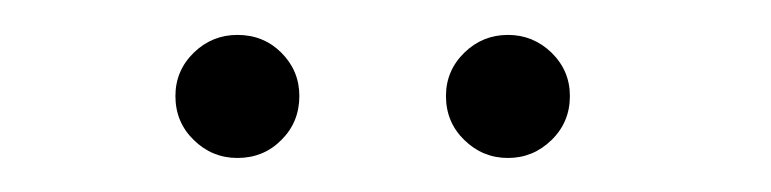

<svg xmlns="http://www.w3.org/2000/svg" viewBox="-20 -698 442 110"><path d="M116 -607.5Q131 -607.5 141.2 -617.8Q151.5 -628 151.5 -643Q151.5 -657.5 141.2 -667.8Q131 -678 116 -678Q101.5 -678 91 -667.8Q80.5 -657.5 80.5 -643Q80.5 -628 91 -617.8Q101.5 -607.5 116 -607.5ZM271 -607.5Q285.5 -607.5 296 -617.8Q306.5 -628 306.5 -643Q306.5 -657.5 296 -667.8Q285.5 -678 271 -678Q256.5 -678 246 -667.8Q235.5 -657.5 235.5 -643Q235.5 -628 246 -617.8Q256.5 -607.5 271 -607.5Z"/></svg>

Font: Anybody UltraCondensed Thin
Style: Regular
Weight: 400
Version: Version 1.111